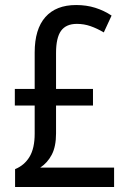

<svg xmlns="http://www.w3.org/2000/svg" viewBox="-20 -744 512 764"><path d="M283 -724Q324 -724 359 -713Q394 -702 424 -682L393 -615Q366 -631 340 -640Q314 -649 286 -649Q243 -649 223 -621.5Q203 -594 203 -533V-390H350V-324H203V-213Q203 -161 186 -128.5Q169 -96 140 -77H434V0H40V-71Q77 -86 97.5 -120Q118 -154 118 -212V-324H39V-390H118V-535Q118 -628 160.5 -676Q203 -724 283 -724Z"/></svg>

Font: Noto Sans Thai Looped Condensed
Style: Regular
Weight: 400
Width: 3
Designer: Sasikarn Vongin, Ben Mitchell
Foundry: The Fontpad Ltd
Version: Version 1.001; ttfautohint (v1.8.4.7-5d5b)